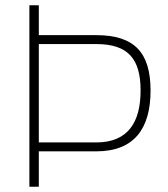

<svg xmlns="http://www.w3.org/2000/svg" viewBox="-20 -712 641 732"><path d="M347 -135C492 -135 554 -222 554 -367C554 -512 492 -578 347 -578H128V-692H92V0H128V-135H347ZM128 -169V-544H347C468 -544 516 -488 516 -367C516 -246 468 -169 347 -169Z"/></svg>

Font: RazerF5 Thin
Style: Regular
Weight: 250
Foundry: Razer Inc.
Version: Version 2